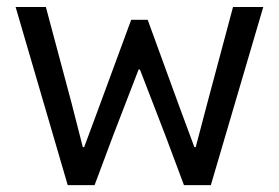

<svg xmlns="http://www.w3.org/2000/svg" viewBox="-20 -538 811 558"><path d="M25.4 -517.6H113.3L187.5 -240.2L220.7 -110.4H224.6L266.6 -223.6L361.3 -480.5H409.2L502.9 -223.6L544.9 -110.4H548.8L583 -240.2L657.2 -517.6H745.1L592.8 0H514.6L460.9 -143.6L386.7 -335.9H382.8L308.6 -143.6L254.9 0H176.8Z"/></svg>

Font: Reddit Sans Chocolate
Style: Regular
Weight: 400
Designer: Stephen Hutchings
Foundry: Reddit
Version: Version 1.013